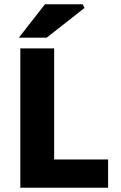

<svg xmlns="http://www.w3.org/2000/svg" viewBox="-20 -877 563 897"><path d="M75 0V-651H233V-132H485V0ZM68 -701 190 -857H366L375 -840L198 -701Z"/></svg>

Font: Mada ExtraBold
Style: Regular
Weight: 800
Designer: Khaled Hosny
Version: Version 1.5